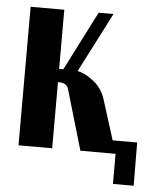

<svg xmlns="http://www.w3.org/2000/svg" viewBox="-47 -536 551 685"><g transform="rotate(5 228.5 -194.0)"><path d="M256.8 0 193.8 -214.8Q188 -236.8 159.2 -236.8H155.8V0H35.2V-496.1H155.8V-284.2H170.9L278.8 -496.1H332L222.2 -282.2Q252 -276.4 281.7 -251.7Q311.5 -227.1 323.2 -189.9L368.2 -46.9H456.1L457 107.9H382.8V0Z"/></g></svg>

Font: Moniqa Black Paragraph
Style: Regular
Weight: 900
Designer: Rajesh Rajput
Foundry: Rajesh Rajput
Version: Version 1.000